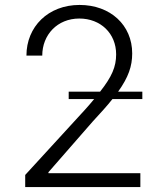

<svg xmlns="http://www.w3.org/2000/svg" viewBox="-20 -757 665 777"><path d="M82 0H548V-56H176V-60L355 -265C387 -300 414 -329 435 -356H556V-386H458C500 -445 515 -489 515 -541C515 -655 427 -737 302 -737C175 -737 87 -649 87 -532H151C151 -616 212 -682 301 -682C387 -682 450 -622 450 -537C450 -487 433 -447 385 -386H258V-356H361C350 -342 337 -328 323 -312L82 -49Z"/></svg>

Font: Wafeq Light
Style: Regular
Weight: 300
Designer: Rasmus Andersson & Azza Alameddine
Foundry: Google & TypeTogether
Version: Version 3.000;January 28, 2025;FontCreator 15.0.0.3014 64-bi